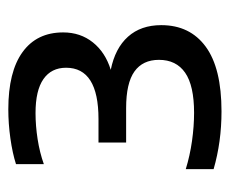

<svg xmlns="http://www.w3.org/2000/svg" viewBox="-66 -412 553 462"><g transform="rotate(-90 211.0 -181.5)"><path d="M381 -70.5Q381 -1.5 329.2 36.5Q277.5 74.5 173.5 74.5Q100 74.5 34.5 55.5V-11.5Q67 -1.5 102.2 3.5Q137.5 8.5 170 8.5Q235.5 8.5 266.5 -13Q297.5 -34.5 297.5 -76Q297.5 -115 269.5 -135Q241.5 -155 181.5 -155H98.5V-221.5H155Q278.5 -221.5 278.5 -299.5Q278.5 -335 251.2 -354Q224 -373 169.5 -373Q139 -373 106.8 -368Q74.5 -363 46.5 -353V-420Q73 -428.5 108.5 -433.5Q144 -438.5 178.5 -438.5Q269 -438.5 316.2 -404.2Q363.5 -370 363.5 -306.5Q363.5 -265 339.5 -235Q315.5 -205 273.5 -192Q325.5 -181.5 353.2 -150.5Q381 -119.5 381 -70.5Z"/></g></svg>

Font: Encode Sans Semi Expanded Medium
Style: Regular
Weight: 500
Width: 6
Designer: Multiple Designers
Foundry: Impallari Type
Version: Version 2.000